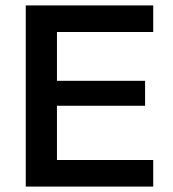

<svg xmlns="http://www.w3.org/2000/svg" viewBox="-20 -688 637 708"><path d="M75 0V-668H545V-570H190V-390H515V-298H190V-98H545V0Z"/></svg>

Font: Gantari SemiBold
Style: Regular
Weight: 600
Designer: Anugrah Pasau
Foundry: Lafontype
Version: Version 1.000; ttfautohint (v1.8.4)